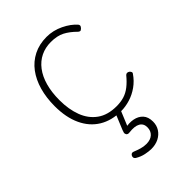

<svg xmlns="http://www.w3.org/2000/svg" viewBox="-229 -617 981 981"><g transform="rotate(-45 261.5 -127.0)"><path d="M298 19Q229 19 179 -11.5Q129 -42 102 -100Q75 -158 75 -239Q75 -300 89.5 -351Q104 -402 132 -439.5Q160 -477 201.5 -498Q243 -519 296 -519Q343 -519 386.5 -498Q430 -477 455 -448Q459 -443 458.5 -437.5Q458 -432 450 -424Q443 -417 437.5 -418.5Q432 -420 428 -424Q398 -454 368 -469.5Q338 -485 293 -485Q253 -485 220 -469Q187 -453 163 -421.5Q139 -390 126.5 -345Q114 -300 114 -243Q114 -177 133.5 -125.5Q153 -74 194 -44.5Q235 -15 299 -15Q329 -15 353.5 -22.5Q378 -30 400.5 -47.5Q423 -65 446 -93Q451 -98 457 -98Q463 -98 469 -94Q474 -90 476.5 -84.5Q479 -79 475 -74Q454 -43 424.5 -22Q395 -1 362 9Q329 19 298 19ZM270 265Q253 265 228.5 260Q204 255 181 241Q174 236 173 230Q172 224 176 217Q180 211 185 209.5Q190 208 197 211Q214 218 232.5 223.5Q251 229 270 229Q300 229 317 213.5Q334 198 334 172Q334 145 313 133Q292 121 251 126Q244 127 239.5 125.5Q235 124 232 120Q228 113 229 107.5Q230 102 234 92L272 0H305L260 109L250 97Q283 89 311.5 94.5Q340 100 357.5 119Q375 138 375 172Q375 199 361.5 220Q348 241 324.5 253Q301 265 270 265Z"/></g></svg>

Font: Playwrite CL Thin
Style: Regular
Weight: 100
Designer: Veronika Burian, José Scaglione
Foundry: TypeTogether
Version: Version 1.002